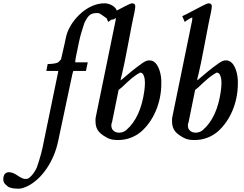

<svg xmlns="http://www.w3.org/2000/svg" viewBox="-215 -823 1477 1164"><path d="M-160 221C-183 221 -195 236 -195 265C-195 287 -181 296 -167 308C-155 317 -130 321 -102 321C-88 321 -70 316 -47 305C41 261 112 153 137 35L224 -375C225 -381 228 -386 229 -392V-393H306L317 -445H246C240 -445 241 -445 241 -450C241 -454 243 -464 246 -482C248 -493 254 -522 264 -569C272 -608 284 -646 297 -685C308 -707 318 -722 327 -730C336 -739 352 -744 373 -744C381 -744 387 -743 391 -740C404 -731 410 -728 426 -716C435 -708 447 -704 461 -704C484 -704 495 -719 495 -748C495 -779 453 -803 419 -803C312 -803 223 -704 194 -628C186 -607 182 -583 176 -555C164 -505 164 -500 155 -463L144 -451C143 -449 139 -446 131 -442C123 -439 107 -436 82 -435H74L66 -393H129C133 -393 136 -393 138 -392V-389L52 28C42 84 27 139 8 193C-5 221 -21 242 -39 256C-44 260 -51 262 -60 262C-94 262 -121 221 -160 221Z M487 -717 486 -700 365 -110C364 -106 364 -98 364 -86C364 -31 396 -8 440 15C454 22 474 26 499 26C554 26 602 8 642 -26C712 -88 763 -194 763 -317C765 -374 746 -431 718 -449C710 -454 701 -457 690 -457C668 -457 649 -441 631 -428C615 -418 548 -363 534 -350C526 -343 520 -338 516 -336C517 -344 520 -358 525 -376C542 -444 570 -603 586 -682C599 -739 605 -773 605 -782C606 -796 599 -803 584 -803C577 -803 533 -781 453 -738L426 -725L441 -690C462 -706 478 -715 487 -717ZM660 -272C645 -164 609 -85 551 -35C529 -15 487 -11 468 -36C459 -47 457 -68 464 -81L504 -278C517 -288 530 -298 541 -310C548 -318 557 -324 565 -332C590 -355 613 -372 635 -383C646 -382 653 -376 657 -363C667 -339 664 -304 660 -272Z M951 -717 950 -700 829 -110C828 -106 828 -98 828 -86C828 -31 860 -8 904 15C918 22 938 26 963 26C1018 26 1066 8 1106 -26C1176 -88 1227 -194 1227 -317C1229 -374 1210 -431 1182 -449C1174 -454 1165 -457 1154 -457C1132 -457 1113 -441 1095 -428C1079 -418 1012 -363 998 -350C990 -343 984 -338 980 -336C981 -344 984 -358 989 -376C1006 -444 1034 -603 1050 -682C1063 -739 1069 -773 1069 -782C1070 -796 1063 -803 1048 -803C1041 -803 997 -781 917 -738L890 -725L905 -690C926 -706 942 -715 951 -717ZM1124 -272C1109 -164 1073 -85 1015 -35C993 -15 951 -11 932 -36C923 -47 921 -68 928 -81L968 -278C981 -288 994 -298 1005 -310C1012 -318 1021 -324 1029 -332C1054 -355 1077 -372 1099 -383C1110 -382 1117 -376 1121 -363C1131 -339 1128 -304 1124 -272Z"/></svg>

Font: fbb
Style: Bold Italic
Weight: 700
Italic angle: -12°
Designer: David J. Perry, Michael Sharpe
Version: Version 0.991